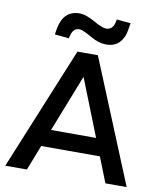

<svg xmlns="http://www.w3.org/2000/svg" viewBox="-87 -853 769 922"><g transform="rotate(10 298.0 -392.0)"><path d="M347.7 -599.6Q323.2 -599.6 248 -599.6Q186.5 -450.2 2 0Q28.3 0 107.4 0Q119.1 -30.3 155.3 -123Q226.6 -123 441.4 -123Q453.1 -91.8 490.2 0Q515.6 0 593.8 0Q532.2 -150.4 347.7 -599.6ZM297.9 -485.4Q325.2 -415 408.2 -207Q352.5 -207 188.5 -207Q215.8 -276.4 297.9 -485.4ZM376 -657.2Q396.5 -657.2 413.1 -663.1Q428.7 -668.9 441.4 -681.6Q453.1 -694.3 460.9 -710.9Q467.8 -726.6 470.7 -748Q472.7 -757.8 475.6 -778.3Q459 -779.3 407.2 -784.2Q406.2 -780.3 404.3 -768.6Q399.4 -750 389.6 -741.2Q378.9 -732.4 364.3 -732.4Q355.5 -732.4 339.8 -738.3Q324.2 -744.1 302.7 -756.8Q281.2 -768.6 262.7 -775.4Q243.2 -782.2 226.6 -782.2Q188.5 -782.2 164.1 -759.8Q140.6 -737.3 131.8 -692.4Q129.9 -681.6 127 -662.1Q144.5 -660.2 196.3 -655.3Q197.3 -659.2 200.2 -670.9Q205.1 -689.5 214.8 -698.2Q224.6 -707 239.3 -707Q247.1 -707 262.7 -700.2Q277.3 -694.3 298.8 -681.6Q320.3 -668.9 339.8 -663.1Q359.4 -657.2 376 -657.2Z"/></g></svg>

Font: TextaAlt
Style: Bold
Weight: 400
Designer: Daniel Hernandez & Miguel Hernandez
Version: Version 1.005;com.myfonts.easy.latinotype.texta.alt-bold.wfk